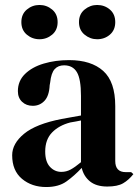

<svg xmlns="http://www.w3.org/2000/svg" viewBox="-20 -738 558 773"><path d="M166 15Q108 15 68.5 -18Q29 -51 29 -113Q29 -160 77 -199.5Q125 -239 228 -259Q244 -262 264 -265.5Q284 -269 306 -273V-352Q306 -420 289.5 -447.5Q273 -475 238 -475Q214 -475 200 -459.5Q186 -444 182 -406L180 -395Q178 -352 159 -332Q140 -312 112 -312Q86 -312 69 -328Q52 -344 52 -371Q52 -412 80.5 -440Q109 -468 156 -482Q203 -496 258 -496Q347 -496 395.5 -452.5Q444 -409 444 -311V-90Q444 -45 486 -45H508L517 -37Q498 -13 475.5 0Q453 13 412 13Q368 13 342.5 -7.5Q317 -28 309 -62Q279 -30 247.5 -7.5Q216 15 166 15ZM227 -46Q247 -46 264.5 -55.5Q282 -65 306 -85V-253Q296 -251 286 -249Q276 -247 263 -245Q217 -233 189.5 -204.5Q162 -176 162 -128Q162 -87 181 -66.5Q200 -46 227 -46ZM371 -580Q343 -580 320.5 -598.5Q298 -617 298 -649Q298 -681 320.5 -699.5Q343 -718 371 -718Q401 -718 422.5 -699.5Q444 -681 444 -649Q444 -617 422.5 -598.5Q401 -580 371 -580ZM139 -580Q110 -580 88 -598.5Q66 -617 66 -649Q66 -681 88 -699.5Q110 -718 139 -718Q168 -718 190 -699.5Q212 -681 212 -649Q212 -617 190 -598.5Q168 -580 139 -580Z"/></svg>

Font: DM Serif Display
Style: Regular
Weight: 400
Designer: Colophon Foundry, Frank Grießhammer
Foundry: Colophon Foundry
Version: Version 5.200; ttfautohint (v1.8.3)